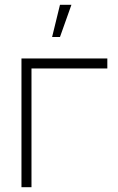

<svg xmlns="http://www.w3.org/2000/svg" viewBox="-20 -785 495 805"><path d="M231.5 -765 198.5 -630H231.5L279.5 -765ZM70 0H112V-498H430V-540H70Z"/></svg>

Font: Hauora ExtraLight
Style: Regular
Weight: 200
Designer: Mikhail Sharanda
Foundry: WCYS & Co.
Version: Version 1.010